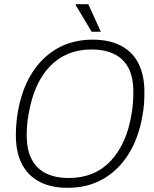

<svg xmlns="http://www.w3.org/2000/svg" viewBox="-20 -888 740 920"><path d="M304 12Q225 12 169.5 -17Q114 -46 85 -102Q56 -158 56 -240Q56 -268 58.5 -297Q61 -326 66 -355Q85 -461 133 -537.5Q181 -614 254.5 -656Q328 -698 424 -698Q504 -698 559.5 -669Q615 -640 643.5 -584Q672 -528 672 -446Q672 -418 670 -389.5Q668 -361 662 -331Q644 -226 595.5 -149Q547 -72 473.5 -30Q400 12 304 12ZM309 -35Q372 -35 422.5 -56Q473 -77 510.5 -117Q548 -157 573.5 -213.5Q599 -270 610 -340Q613 -356 614.5 -369.5Q616 -383 617 -396Q618 -409 618.5 -421.5Q619 -434 619 -446Q619 -520 594.5 -564.5Q570 -609 525 -630Q480 -651 419 -651Q357 -651 306.5 -630Q256 -609 218 -569Q180 -529 155 -472.5Q130 -416 118 -346Q115 -331 113 -317Q111 -303 110 -290Q109 -277 108.5 -265Q108 -253 108 -241Q108 -168 133 -122.5Q158 -77 203 -56Q248 -35 309 -35ZM419 -736 342 -865 343 -868H403L463 -736Z"/></svg>

Font: Archivo SemiCondensed Thin
Style: Italic
Weight: 250
Width: 4
Italic angle: -10°
Designer: Hector Gatti
Foundry: Omnibus-Type
Version: Version 2.001